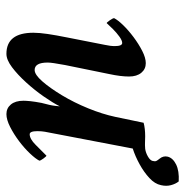

<svg xmlns="http://www.w3.org/2000/svg" viewBox="-9 -566 582 604"><g transform="rotate(90 282.0 -264.0)"><path d="M149.4 6.8Q83 6.8 83 -78.1Q83 -96.7 86.9 -123Q90.8 -149.4 97.7 -183.6L121.1 -302.7Q123 -311.5 124 -319.3Q125 -327.1 125 -334Q125 -357.4 115.2 -357.4Q107.4 -357.4 95.2 -348.6Q83 -339.8 71.3 -328.1Q59.6 -316.4 52.7 -308.6Q50.8 -308.6 43.9 -318.4Q37.1 -328.1 37.1 -332Q43 -343.8 59.1 -360.4Q75.2 -377 96.7 -393.1Q118.2 -409.2 140.1 -420.4Q162.1 -431.6 178.7 -431.6Q197.3 -431.6 209 -417.5Q220.7 -403.3 220.7 -378.9Q220.7 -352.5 212.9 -316.4L184.6 -177.7Q180.7 -156.2 178.7 -143.1Q176.8 -129.9 176.8 -123Q176.8 -82 200.2 -82Q214.8 -82 235.8 -106Q256.8 -129.9 279.8 -168Q302.7 -206.1 320.8 -250.5Q338.9 -294.9 347.7 -335.9L366.2 -424.8Q383.8 -429.7 409.2 -429.7Q418 -429.7 426.8 -429.2Q435.5 -428.7 448.2 -429.7Q460.9 -431.6 472.7 -438.5Q484.4 -445.3 486.3 -453.1Q488.3 -460.9 486.3 -464.8Q484.4 -468.8 479.5 -474.6Q469.7 -486.3 472.7 -500Q476.6 -516.6 497.1 -526.9Q517.6 -537.1 550.8 -535.2Q558.6 -525.4 562.5 -510.7Q566.4 -496.1 562.5 -479.5Q558.6 -460 540 -442.9Q521.5 -425.8 496.6 -412.1Q471.7 -398.4 447.3 -390.6L394.5 -114.3Q393.6 -109.4 393.1 -103.5Q392.6 -97.7 392.6 -90.8Q392.6 -66.4 402.3 -66.4Q417 -66.4 435.5 -85Q454.1 -103.5 469.7 -119.1Q471.7 -119.1 478.5 -109.9Q485.4 -100.6 485.4 -96.7Q479.5 -85 462.9 -67.4Q446.3 -49.8 424.3 -33.2Q402.3 -16.6 379.4 -4.9Q356.4 6.8 338.9 6.8Q320.3 6.8 308.6 -7.3Q296.9 -21.5 296.9 -46.9Q296.9 -54.7 298.3 -68.8Q299.8 -83 303.7 -103.5Q311.5 -131.8 313 -146.5Q314.5 -161.1 314.5 -161.1Q303.7 -139.6 283.7 -110.8Q263.7 -82 239.3 -55.2Q214.8 -28.3 191.4 -10.7Q168 6.8 149.4 6.8Z"/></g></svg>

Font: Crimson Text SemiBold
Style: Italic
Weight: 600
Italic angle: -11°
Designer: Sebastian Kosch
Foundry: Sebastian Kosch
Version: Version 1.100; ttfautohint (v1.8.4)